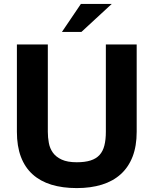

<svg xmlns="http://www.w3.org/2000/svg" viewBox="-20 -940 781 976"><path d="M674.8 -270Q674.8 -197.8 654.1 -144Q633.3 -90.3 594 -54.7Q554.7 -19 498.3 -1.5Q441.9 16.1 370.1 16.1Q297.9 16.1 241.2 -1.2Q184.6 -18.6 145.5 -54Q106.4 -89.4 86.2 -143.1Q65.9 -196.8 65.9 -270V-713.9H223.1V-270Q223.1 -241.2 228.3 -213.4Q233.4 -185.5 249 -163.8Q264.6 -142.1 293.7 -128.7Q322.8 -115.2 370.1 -115.2Q412.1 -115.2 440.4 -124.3Q468.8 -133.3 486.1 -152.3Q503.4 -171.4 510.7 -200.7Q518.1 -230 518.1 -270V-713.9H674.8ZM294.9 -777.8 391.1 -919.9H547.9L394 -777.8Z"/></svg>

Font: XB Khoramshahr
Style: Bold
Weight: 700
Designer: Behnam
Foundry: Irmug
Version: Version 8.005 2009